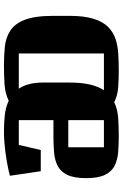

<svg xmlns="http://www.w3.org/2000/svg" viewBox="155 -760 620 970"><g transform="rotate(90 465.0 -275.0)"><path d="M587 -60H712L738 -171H845L868 -15Q818 -2 756.5 6.5Q695 15 643 15Q604 15 564 11Q524 7 489 -9Q452 9 406 12Q360 15 310 15Q261 15 216 10.5Q171 6 135.5 -16.5Q100 -39 80 -90.5Q60 -142 60 -236V-314Q60 -389 74.5 -436.5Q89 -484 115.5 -510.5Q142 -537 176.5 -548.5Q211 -560 252 -562.5Q293 -565 337 -565Q381 -565 422 -562Q463 -559 496 -542Q532 -559 576.5 -562Q621 -565 668 -565Q710 -565 748.5 -562Q787 -559 816.5 -544.5Q846 -530 863 -496Q880 -462 880 -400Q880 -338 863 -304Q846 -270 816.5 -255.5Q787 -241 748.5 -238Q710 -235 668 -235H587ZM250 -490V-60H428Q413 -82 405 -112.5Q397 -143 397 -184V-314Q397 -376 407 -419Q417 -462 436 -490ZM587 -490V-310H724V-490Z"/></g></svg>

Font: Unlock
Style: Regular
Weight: 400
Designer: Eduardo Rodriguez Tunni
Foundry: Eduardo Rodriguez Tunni
Version: Version 1.003; ttfautohint (v1.8.4.7-5d5b);gftools[0.9.23]